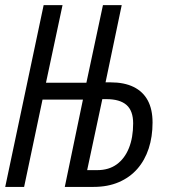

<svg xmlns="http://www.w3.org/2000/svg" viewBox="-20 -734 665 754"><path d="M0.5 0 151.4 -713.9H225.6L160.6 -409.2H319.3L384.3 -713.9H458L394.5 -410.6H414.1Q467.8 -410.6 504.6 -392.6Q541.5 -374.5 560.3 -339.6Q579.1 -304.7 579.1 -252.9Q579.1 -197.3 564 -150.9Q548.8 -104.5 519.3 -70.8Q489.7 -37.1 446.5 -18.6Q403.3 0 347.2 0H234.4L305.7 -342.8H147L74.7 0ZM322.3 -65.9H362.3Q407.2 -65.9 438.5 -88.6Q469.7 -111.3 486.3 -152.6Q502.9 -193.8 502.9 -249.5Q502.9 -298.8 476.8 -321.8Q450.7 -344.7 397.5 -344.7H381.8Z"/></svg>

Font: Open Sans Condensed
Style: Italic
Weight: 400
Width: 3
Italic angle: -12°
Designer: Monotype Design Team
Foundry: Monotype Imaging Inc.
Version: Version 3.000